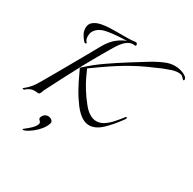

<svg xmlns="http://www.w3.org/2000/svg" viewBox="-170 -722 1131 1124"><g transform="rotate(30 396.0 -160.5)"><path d="M6 21Q2 21 -0.5 19Q-3 17 -1 16Q22 -2 37.5 -20Q53 -38 69 -66L83 -90Q103 -124 128 -168Q153 -212 178.5 -257Q204 -302 225.5 -340Q247 -378 260 -401.5Q273 -425 273 -425Q300 -472 332.5 -496.5Q365 -521 390 -528Q317 -527 260 -517Q203 -507 183 -470Q179 -463 177.5 -454.5Q176 -446 176 -438Q176 -412 190 -401Q191 -400 191 -399Q191 -397 187.5 -395Q184 -393 181 -394Q172 -399 159 -418.5Q146 -438 143 -451Q140 -463 140 -473Q140 -500 159 -515Q178 -530 205.5 -536Q233 -542 262 -543Q291 -544 310 -544H350Q370 -544 393.5 -544.5Q417 -545 433 -548H437Q443 -548 446 -544Q449 -540 449 -536Q449 -528 442 -528Q438 -528 435.5 -528.5Q433 -529 429 -529Q383 -529 337 -449Q337 -449 326.5 -431.5Q316 -414 300.5 -387Q285 -360 268 -330Q251 -300 238 -276Q211 -226 180.5 -167.5Q150 -109 118 -46Q111 -34 106 -18.5Q101 -3 91 -3Q87 -3 81 -4Q75 -5 68 -5Q51 -5 37.5 1Q24 7 10 20Q9 21 6 21ZM442 11Q417 11 391 -5.5Q365 -22 338 -57Q306 -100 284 -140.5Q262 -181 248.5 -211Q235 -241 228 -254Q284 -306 343.5 -347Q403 -388 462 -425Q502 -449 548 -478.5Q594 -508 641 -528Q674 -542 705 -542Q719 -542 733 -539.5Q747 -537 760 -532Q770 -529 783 -519.5Q796 -510 794 -498Q794 -494 790 -494Q785 -494 781 -500Q777 -506 769 -512Q761 -518 744 -518Q722 -518 695.5 -509Q669 -500 649 -492Q609 -475 565 -455Q521 -435 482 -413Q447 -394 408 -369Q369 -344 332.5 -318.5Q296 -293 267 -272Q273 -257 287 -227Q301 -197 324 -159.5Q347 -122 378 -84Q401 -56 423.5 -43.5Q446 -31 466 -31Q493 -31 516.5 -46.5Q540 -62 561.5 -86Q583 -110 602 -135Q607 -141 609 -141Q613 -141 613 -136Q613 -130 608 -124Q564 -63 523.5 -26Q483 11 442 11ZM120 227Q117 226 117 224Q117 224 150 197Q180 171 186 151Q189 140 179 131.5Q169 123 172 114Q183 84 211 84Q223 84 233 91Q243 98 243 109Q243 112 241 118Q226 160 178 198Q134 231 120 227Z"/></g></svg>

Font: Italianno
Style: Regular
Weight: 400
Designer: Robert E. Leuschke
Foundry: Robert E. Leuschke
Version: Version 1.100; ttfautohint (v1.8.3)